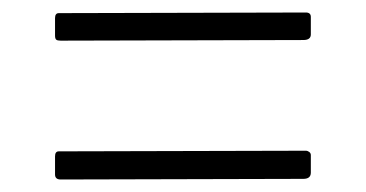

<svg xmlns="http://www.w3.org/2000/svg" viewBox="-20 -515 585 307"><path d="M477 -460V-488C477 -492.7 474.3 -495 469 -495L74 -494C70 -494 68 -491.3 68 -486V-458C68 -454.7 68.7 -452.5 70 -451.5C71.3 -450.5 73.7 -450 77 -450L465 -451C473 -451 477 -454 477 -460ZM477 -239V-267C477 -269 476.2 -270.7 474.5 -272C472.8 -273.3 471 -274 469 -274L74 -273C70 -273 68 -270.3 68 -265V-236C68 -230.7 71 -228 77 -228L465 -229C473 -229 477 -232.3 477 -239Z"/></svg>

Font: Libre Franklin ExtraLight
Style: Regular
Weight: 275
Designer: Pablo Impallari, Rodrigo Fuenzalida
Foundry: Impallari Type
Version: Version 1.002; ttfautohint (v1.5)